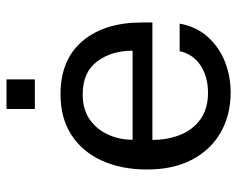

<svg xmlns="http://www.w3.org/2000/svg" viewBox="-91 -647 748 606"><g transform="rotate(-90 283.0 -344.0)"><path d="M144.5 -237Q144.5 -188 160.8 -148.2Q177 -108.5 210 -85Q243 -61.5 293.5 -61.5Q343 -61.5 378.8 -84.5Q414.5 -107.5 424.5 -151H511.5Q502 -98.5 469.8 -62.5Q437.5 -26.5 391.5 -8.2Q345.5 10 295 10Q223 10 168 -21.5Q113 -53 82 -112Q51 -171 51 -253.5Q51 -335 79 -396.5Q107 -458 160 -492.5Q213 -527 288.5 -527Q397.5 -527 456.2 -457.8Q515 -388.5 515 -271V-237ZM145 -299.5H426Q426 -366 392 -411.5Q358 -457 288 -457Q239.5 -457 207.5 -433.8Q175.5 -410.5 160 -374.2Q144.5 -338 145 -299.5ZM242 -608V-697.5H335.5V-608Z"/></g></svg>

Font: Public Sans
Style: Regular
Weight: 400
Designer: The Public Sans project authors (U.S. Web Design System). Libre Franklin designed by Pablo Impallari and Rodrigo Fuenzal
Version: Version 1.008; ttfautohint (v1.8.1) -l 8 -r 50 -G 200 -x 14 